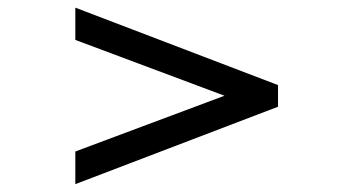

<svg xmlns="http://www.w3.org/2000/svg" viewBox="-20 -507 910 494"><path d="M173.8 -33.2V-117.2L557.6 -260.7L173.8 -404.3V-487.3L695.3 -288.1V-232.4Z"/></svg>

Font: Padauk Book
Style: Bold
Weight: 700
Designer: Debbi Hosken, Becca Hirsbrunner Spalinger
Foundry: SIL International
Version: Version 5.000